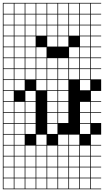

<svg xmlns="http://www.w3.org/2000/svg" viewBox="-20 -1025 732 1352"><path d="M0 307.7V-1004.8H692.3V-1000H620.2V-927.9H692.3V-923.1H620.2V-851H692.3V-846.2H620.2V-774H692.3V-769.2H620.2V-697.1H692.3V-692.3H620.2V-620.2H692.3V-615.4H620.2V-543.3H692.3V-538.5H620.2V-466.3H692.3V-384.6H620.2V-312.5H692.3V-307.7H620.2V-235.6H692.3V-230.8H620.2V-158.7H692.3V-76.9H620.2V-4.8H692.3V0H620.2V72.1H692.3V76.9H620.2V149H692.3V153.8H620.2V226H692.3V230.8H620.2V302.9H692.3V307.7ZM543.3 -927.9H615.4V-1000H543.3ZM466.3 -927.9H538.5V-1000H466.3ZM389.4 -927.9H461.5V-1000H389.4ZM312.5 -927.9H384.6V-1000H312.5ZM235.6 -927.9H307.7V-1000H235.6ZM158.7 -927.9H230.8V-1000H158.7ZM81.7 -927.9H153.8V-1000H81.7ZM4.8 -927.9H76.9V-1000H4.8ZM543.3 -851H615.4V-923.1H543.3ZM466.3 -851H538.5V-923.1H466.3ZM389.4 -851H461.5V-923.1H389.4ZM312.5 -851H384.6V-923.1H312.5ZM235.6 -851H307.7V-923.1H235.6ZM158.7 -851H230.8V-923.1H158.7ZM81.7 -851H153.8V-923.1H81.7ZM4.8 -851H76.9V-923.1H4.8ZM4.8 -774H76.9V-846.2H4.8ZM235.6 -774H307.7V-846.2H235.6ZM543.3 -774H615.4V-846.2H543.3ZM312.5 -774H384.6V-846.2H312.5ZM158.7 -774H230.8V-846.2H158.7ZM389.4 -774H461.5V-846.2H389.4ZM81.7 -774H153.8V-846.2H81.7ZM466.3 -774H538.5V-846.2H466.3ZM389.4 -697.1H461.5V-769.2H389.4ZM81.7 -697.1H153.8V-769.2H81.7ZM4.8 -697.1H76.9V-769.2H4.8ZM312.5 -697.1H384.6V-769.2H312.5ZM543.3 -697.1H615.4V-769.2H543.3ZM158.7 -697.1H230.8V-769.2H158.7ZM235.6 -620.2H307.7V-692.3H235.6ZM81.7 -620.2H153.8V-692.3H81.7ZM4.8 -620.2H76.9V-692.3H4.8ZM466.3 -620.2H538.5V-692.3H466.3ZM543.3 -620.2H615.4V-692.3H543.3ZM158.7 -620.2H230.8V-692.3H158.7ZM235.6 -543.3H307.7V-615.4H235.6ZM81.7 -543.3H153.8V-615.4H81.7ZM312.5 -543.3H384.6V-615.4H312.5ZM466.3 -543.3H538.5V-615.4H466.3ZM543.3 -543.3H615.4V-615.4H543.3ZM389.4 -543.3H461.5V-615.4H389.4ZM4.8 -543.3H76.9V-615.4H4.8ZM158.7 -543.3H230.8V-615.4H158.7ZM389.4 -466.3H461.5V-538.5H389.4ZM312.5 -466.3H384.6V-538.5H312.5ZM4.8 -466.3H76.9V-538.5H4.8ZM466.3 -466.3H538.5V-538.5H466.3ZM543.3 -466.3H615.4V-538.5H543.3ZM235.6 -466.3H307.7V-538.5H235.6ZM81.7 -466.3H153.8V-538.5H81.7ZM158.7 -466.3H230.8V-538.5H158.7ZM312.5 -389.4H384.6V-461.5H312.5ZM389.4 -389.4H461.5V-461.5H389.4ZM4.8 -389.4H76.9V-461.5H4.8ZM543.3 -389.4H615.4V-461.5H543.3ZM235.6 -389.4H307.7V-461.5H235.6ZM81.7 -389.4H153.8V-461.5H81.7ZM389.4 -312.5H461.5V-384.6H389.4ZM158.7 -312.5H230.8V-384.6H158.7ZM76.9 -384.6H4.8V-312.5H76.9ZM312.5 -312.5H384.6V-384.6H312.5ZM312.5 -235.6H384.6V-307.7H312.5ZM543.3 -235.6H615.4V-307.7H543.3ZM4.8 -235.6H76.9V-307.7H4.8ZM81.7 -235.6H153.8V-307.7H81.7ZM389.4 -235.6H461.5V-307.7H389.4ZM158.7 -235.6H230.8V-307.7H158.7ZM312.5 -158.7H384.6V-230.8H312.5ZM81.7 -158.7H153.8V-230.8H81.7ZM543.3 -158.7H615.4V-230.8H543.3ZM4.8 -158.7H76.9V-230.8H4.8ZM389.4 -158.7H461.5V-230.8H389.4ZM158.7 -158.7H230.8V-230.8H158.7ZM312.5 -81.7H384.6V-153.8H312.5ZM81.7 -81.7H153.8V-153.8H81.7ZM543.3 -81.7H615.4V-153.8H543.3ZM4.8 -81.7H76.9V-153.8H4.8ZM158.7 -81.7H230.8V-153.8H158.7ZM81.7 -4.8H153.8V-76.9H81.7ZM235.6 -4.8H307.7V-76.9H235.6ZM466.3 -4.8H538.5V-76.9H466.3ZM4.8 -4.8H76.9V-76.9H4.8ZM389.4 -4.8H461.5V-76.9H389.4ZM4.8 72.1H76.9V0H4.8ZM389.4 72.1H461.5V0H389.4ZM158.7 72.1H230.8V0H158.7ZM81.7 72.1H153.8V0H81.7ZM312.5 72.1H384.6V0H312.5ZM466.3 72.1H538.5V0H466.3ZM235.6 72.1H307.7V0H235.6ZM543.3 72.1H615.4V0H543.3ZM81.7 149H153.8V76.9H81.7ZM389.4 149H461.5V76.9H389.4ZM312.5 149H384.6V76.9H312.5ZM466.3 149H538.5V76.9H466.3ZM158.7 149H230.8V76.9H158.7ZM235.6 149H307.7V76.9H235.6ZM543.3 149H615.4V76.9H543.3ZM4.8 149H76.9V76.9H4.8ZM4.8 226H76.9V153.8H4.8ZM543.3 226H615.4V153.8H543.3ZM158.7 226H230.8V153.8H158.7ZM389.4 226H461.5V153.8H389.4ZM312.5 226H384.6V153.8H312.5ZM466.3 226H538.5V153.8H466.3ZM235.6 226H307.7V153.8H235.6ZM81.7 226H153.8V153.8H81.7ZM543.3 302.9H615.4V230.8H543.3ZM389.4 302.9H461.5V230.8H389.4ZM158.7 302.9H230.8V230.8H158.7ZM312.5 302.9H384.6V230.8H312.5ZM466.3 302.9H538.5V230.8H466.3ZM235.6 302.9H307.7V230.8H235.6ZM4.8 302.9H76.9V230.8H4.8ZM81.7 302.9H153.8V230.8H81.7Z"/></svg>

Font: Jacquarda Bastarda 9 Charted
Style: Regular
Weight: 400
Designer: Sarah Cadigan-Fried
Version: Version 1.000; ttfautohint (v1.8.4.7-5d5b)